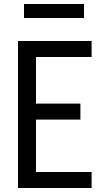

<svg xmlns="http://www.w3.org/2000/svg" viewBox="-20 -940 540 960"><path d="M70 0V-735H438V-655H160V-422H382V-342H160V-80H438V0ZM100 -850V-920H400V-850Z"/></svg>

Font: Iosevka Custom Medium
Style: Regular
Weight: 500
Monospace: yes
Designer: Belleve Invis
Foundry: Belleve Invis
Version: Version 32.5.0; ttfautohint (v1.8.4)